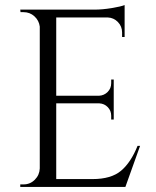

<svg xmlns="http://www.w3.org/2000/svg" viewBox="-20 -738 617 758"><path d="M73 -10Q99 -10 117.5 -28.5Q136 -47 137 -73V-633Q134 -657 116 -673.5Q98 -690 73 -690H61L60 -700H353Q384 -700 420.5 -706Q457 -712 472 -718V-592H462V-610Q462 -634 445.5 -651Q429 -668 406 -669H202V-360H371Q391 -361 405 -375Q419 -389 419 -410V-424H429V-266H419V-281Q419 -301 405.5 -315Q392 -329 372 -330H202V-31H345Q419 -31 458 -64Q497 -97 523 -162H533L475 0H60V-10Z"/></svg>

Font: Cinzel
Style: Regular
Weight: 400
Designer: Natanael Gama
Version: Version 1.001;PS 001.001;hotconv 1.0.56;makeotf.lib2.0.21325